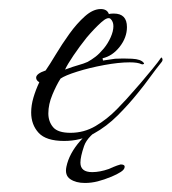

<svg xmlns="http://www.w3.org/2000/svg" viewBox="-20 -300 380 425"><path d="M122 12Q82 12 65.5 -6Q49 -24 49 -51Q49 -67 54 -84Q59 -101 67 -118Q60 -122 60 -128Q60 -137 81 -144Q90 -157 103.5 -179.5Q117 -202 133.5 -225Q150 -248 168 -264Q186 -280 203 -280Q217 -280 221 -269Q225 -270 232 -270Q261 -270 261 -240Q261 -217 245 -196.5Q229 -176 207 -171L208 -166Q208 -166 218 -167.5Q228 -169 235 -170Q252 -171 272 -170Q292 -169 298 -161Q300 -159 297.5 -158Q295 -157 293 -158Q285 -162 267 -162Q243 -162 210.5 -156Q178 -150 151 -141.5Q124 -133 114 -126Q105 -112 96 -90.5Q87 -69 87 -49Q87 -31 97.5 -18.5Q108 -6 136 -6Q166 -6 191.5 -21Q217 -36 239 -58.5Q261 -81 278 -101Q280 -103 292 -117Q304 -131 317.5 -147.5Q331 -164 337 -173Q337 -173 339 -171Q341 -167 338 -163Q325 -147 312 -129Q299 -111 285 -94Q265 -69 240.5 -44.5Q216 -20 187 -4Q158 12 122 12ZM124 -146Q143 -153 154 -156Q165 -159 174 -163Q183 -168 191.5 -174.5Q200 -181 210 -193Q219 -204 225 -217.5Q231 -231 231 -242Q231 -252 225 -258Q219 -264 204 -250.5Q189 -237 172 -217Q156 -197 142.5 -177Q129 -157 124 -146ZM168 105Q148 105 135.5 96.5Q123 88 127 69Q133 40 157.5 12Q182 -16 207 -26Q210 -27 210 -21Q174 0 166 23.5Q158 47 158 60Q158 81 184 81Q201 81 221 74Q232 69 239 66.5Q246 64 247 64Q256 64 256 69Q256 75 247.5 80.5Q239 86 227 91Q210 98 196 101.5Q182 105 168 105Z"/></svg>

Font: Grey Qo
Style: Regular
Weight: 400
Designer: Robert E. Leuschke
Foundry: Robert E. Leuschke
Version: Version 2.010